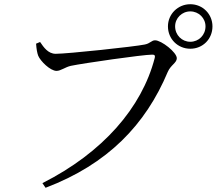

<svg xmlns="http://www.w3.org/2000/svg" viewBox="-20 -846 1040 910"><path d="M776 -721C776 -661 823 -615 882 -615C941 -615 987 -661 987 -721C987 -779 941 -826 882 -826C823 -826 776 -779 776 -721ZM810 -721C810 -760 842 -792 882 -792C922 -792 954 -760 954 -721C954 -680 922 -648 882 -648C842 -648 810 -680 810 -721ZM244 -591C208 -591 187 -622 170 -647L151 -639C153 -612 156 -596 161 -582C171 -557 218 -510 248 -510C268 -510 289 -528 316 -534C373 -546 657 -587 701 -587C711 -587 717 -585 713 -570C652 -336 468 -123 181 22L196 44C491 -68 670 -255 775 -505C789 -538 818 -548 818 -570C818 -598 745 -655 715 -655C698 -655 692 -640 666 -635C618 -625 300 -591 244 -591Z"/></svg>

Font: Harano Aji Mincho TW
Style: Regular
Weight: 400
Foundry: Masamichi Hosoda
Version: HaranoAjiMinchoTW-Regular version 20230610;ttx 4.39.4